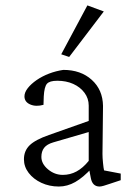

<svg xmlns="http://www.w3.org/2000/svg" viewBox="-20 -681 494 709"><path d="M197.3 7.8Q162.1 7.8 132.8 -5.9Q103.5 -19.5 85.9 -42.5Q68.4 -65.4 68.4 -92.8Q68.4 -124 89.4 -144.5Q110.4 -165 161.1 -182.6L307.6 -234.4V-291Q307.6 -317.4 292 -338.4Q276.4 -359.4 250.5 -371.1Q224.6 -382.8 191.4 -382.8Q163.1 -382.8 153.3 -371.6Q143.6 -360.4 141.6 -325.2L140.6 -293.9Q112.3 -286.1 91.3 -295.4Q70.3 -304.7 70.3 -325.2Q70.3 -339.8 82.5 -355.5Q94.7 -371.1 115.2 -385.3Q135.7 -399.4 161.1 -409.2Q186.5 -418.9 213.9 -422.9Q278.3 -422.9 318.8 -386.2Q359.4 -349.6 360.4 -290L358.4 -112.3Q358.4 -98.6 360.4 -79.1Q362.3 -59.6 364.3 -51.8L425.8 -40V-15.6L384.8 -2Q373 2 363.3 4.9Q353.5 7.8 347.7 7.8Q321.3 7.8 315.4 -23.4L308.6 -58.6L320.3 -61.5Q287.1 -25.4 257.8 -8.8Q228.5 7.8 197.3 7.8ZM211.9 -35.2Q239.3 -35.2 262.7 -47.9Q286.1 -60.5 307.6 -86.9V-193.4L176.8 -155.3Q153.3 -148.4 143.1 -135.3Q132.8 -122.1 132.8 -101.6Q132.8 -76.2 157.2 -55.7Q181.6 -35.2 211.9 -35.2ZM235.4 -470.7 206.1 -480.5 302.7 -661.1 363.3 -638.7Z"/></svg>

Font: Crimson Pro ExtraLight
Style: Regular
Weight: 250
Designer: Jacques Le Bailly
Foundry: Baron von Fonthausen
Version: Version 1.003